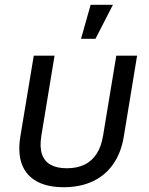

<svg xmlns="http://www.w3.org/2000/svg" viewBox="-20 -781 631 811"><path d="M249 9.8Q180.2 9.8 135.3 -14.9Q90.3 -39.6 72.5 -87.2Q54.7 -134.8 65.9 -204.1L122.6 -545.9H210.4L154.8 -208.5Q147 -161.1 157 -130.6Q167 -100.1 193.6 -85.2Q220.2 -70.3 262.2 -70.3Q304.7 -70.3 336.2 -85.2Q367.7 -100.1 387.7 -130.6Q407.7 -161.1 415.5 -208.5L471.2 -545.9H559.1L502.9 -204.1Q491.7 -135.7 458.3 -87.9Q424.8 -40 371.8 -15.1Q318.8 9.8 249 9.8ZM322.3 -617.2 362.8 -760.7H457L383.3 -617.2Z"/></svg>

Font: Adwaita Sans
Style: Italic
Weight: 400
Italic angle: -9.39999°
Designer: Rasmus Andersson
Foundry: rsms
Version: Version 4.001;git-9221beed3